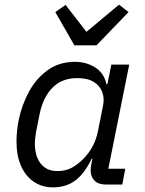

<svg xmlns="http://www.w3.org/2000/svg" viewBox="-20 -794 623 826"><path d="M506 0H437Q403 0 386.5 -17Q370 -34 370 -62Q370 -68 371 -75Q372 -82 373 -89L378 -112H375Q344 -48 304.5 -18Q265 12 208 12Q161 12 125.5 -12Q90 -36 70.5 -80Q51 -124 51 -185Q51 -208 53.5 -232Q56 -256 61 -280Q74 -343 105 -400Q136 -457 185.5 -492.5Q235 -528 303 -528Q350 -528 388.5 -504.5Q427 -481 438 -432H442L459 -516H536L446 -68H519ZM227 -58Q263 -58 289 -72.5Q315 -87 337 -109Q363 -135 379 -165.5Q395 -196 402 -233L423 -338Q430 -370 420 -397.5Q410 -425 383.5 -441.5Q357 -458 312 -458Q247 -458 206 -417Q165 -376 150 -301L135 -226Q133 -213 131.5 -200Q130 -187 130 -175Q130 -142 140.5 -115.5Q151 -89 172.5 -73.5Q194 -58 227 -58ZM395 -599H300L218 -742L262 -773L352 -657L492 -774L533 -742Z"/></svg>

Font: IBM Plex Sans Var
Style: Italic
Weight: 400
Italic angle: -11.31°
Designer: Mike Abbink, Paul van der Laan, Pieter van Rosmalen
Foundry: Bold Monday
Version: Version 1.001